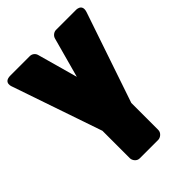

<svg xmlns="http://www.w3.org/2000/svg" viewBox="-261 -679 1034 1034"><g transform="rotate(-45 256.0 -162.0)"><path d="M256 -308 192 -538C188 -554 173 -566 156 -566H8C-50 -566 -27 -516 -27 -516L148 -5V204C148 220 162 242 185 242H326C342 242 364 227 364 204V-1L539 -516C558 -571 503 -566 503 -566H355C341 -566 324 -555 319 -538Z"/></g></svg>

Font: Asimov Print
Style: E
Weight: 500
Designer: Google
Version: Version 2.000980; 2014